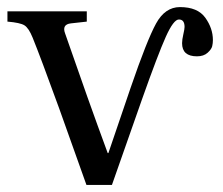

<svg xmlns="http://www.w3.org/2000/svg" viewBox="-20 -522 630 542"><path d="M1 -461V-490H225V-461L180 -456Q154 -453 164 -427Q228 -242 284 -90H286L349 -275Q395 -409 420.5 -455.5Q446 -502 488 -502Q538 -502 559.5 -472Q581 -442 581 -409Q581 -400 579 -391.5Q577 -383 566 -373Q555 -363 536 -363Q494 -363 494 -400Q494 -410 497.5 -425Q501 -440 501 -446Q501 -467 485 -467Q470 -467 448 -418Q426 -369 381 -242L296 0H224L147 -216Q94 -362 72 -416Q61 -443 49 -450.5Q37 -458 1 -461Z"/></svg>

Font: Linguistics Pro
Style: Regular
Weight: 400
Designer: Stefan Peev, Context Ltd
Foundry: Stefan Peev, Context Ltd
Version: Version 001.000